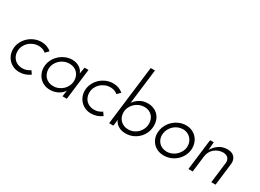

<svg xmlns="http://www.w3.org/2000/svg" viewBox="-31 -1452 2902 2145"><g transform="rotate(30 1420.5 -379.0)"><path d="M323 -79 352 -38Q322 -16 287 -4Q252 8 214 8Q173 8 139 -6.5Q105 -21 80 -46.5Q55 -72 41 -106Q27 -140 27 -179Q27 -226 46.5 -268Q66 -310 99 -341.5Q132 -373 175 -391Q218 -409 265 -409Q303 -409 335.5 -397Q368 -385 393 -363Q383 -352 373 -342.5Q363 -333 353 -322Q315 -355 259 -355Q223 -355 190.5 -341.5Q158 -328 134 -305Q110 -282 96 -251Q82 -220 82 -184Q82 -155 92 -129.5Q102 -104 120.5 -85.5Q139 -67 164.5 -56.5Q190 -46 221 -46Q250 -46 275.5 -54.5Q301 -63 323 -79Z M426 -177Q426 -224 445.5 -266.5Q465 -309 498 -340.5Q531 -372 573.5 -390.5Q616 -409 662 -409Q692 -409 717 -401Q742 -393 761 -379.5Q780 -366 792 -349.5Q804 -333 809 -317L823 -400H874L825 0H770L775 -41Q777 -52 778 -62Q779 -72 781 -81Q772 -64 756 -48.5Q740 -33 718 -20Q696 -7 669 0.5Q642 8 611 8Q569 8 535 -6.5Q501 -21 477 -46Q453 -71 439.5 -105Q426 -139 426 -177ZM481 -185Q481 -155 491 -130Q501 -105 519.5 -86Q538 -67 563.5 -56.5Q589 -46 620 -46Q656 -46 688 -59.5Q720 -73 744 -96Q768 -119 782 -150.5Q796 -182 796 -217Q796 -246 786 -271.5Q776 -297 758 -315.5Q740 -334 714.5 -344.5Q689 -355 658 -355Q622 -355 590 -342Q558 -329 534 -306Q510 -283 495.5 -252Q481 -221 481 -185Z M1249 -79 1278 -38Q1248 -16 1213 -4Q1178 8 1140 8Q1099 8 1065 -6.5Q1031 -21 1006 -46.5Q981 -72 967 -106Q953 -140 953 -179Q953 -226 972.5 -268Q992 -310 1025 -341.5Q1058 -373 1101 -391Q1144 -409 1191 -409Q1229 -409 1261.5 -397Q1294 -385 1319 -363Q1309 -352 1299 -342.5Q1289 -333 1279 -322Q1241 -355 1185 -355Q1149 -355 1116.5 -341.5Q1084 -328 1060 -305Q1036 -282 1022 -251Q1008 -220 1008 -184Q1008 -155 1018 -129.5Q1028 -104 1046.5 -85.5Q1065 -67 1090.5 -56.5Q1116 -46 1147 -46Q1176 -46 1201.5 -54.5Q1227 -63 1249 -79Z M1819 -225Q1819 -176 1800.5 -133.5Q1782 -91 1750 -59.5Q1718 -28 1675.5 -10Q1633 8 1584 8Q1528 8 1488 -18Q1448 -44 1435 -82Q1433 -72 1433 -62.5Q1433 -53 1431 -42L1426 0H1371L1465 -766H1520L1465 -316Q1488 -353 1533.5 -381Q1579 -409 1637 -409Q1678 -409 1711.5 -395.5Q1745 -382 1769 -358Q1793 -334 1806 -300Q1819 -266 1819 -225ZM1760 -218Q1760 -247 1750.5 -272Q1741 -297 1723.5 -315.5Q1706 -334 1681 -344.5Q1656 -355 1626 -355Q1590 -355 1558 -342Q1526 -329 1502 -306Q1478 -283 1463.5 -252Q1449 -221 1449 -185Q1449 -155 1459 -130Q1469 -105 1487.5 -86Q1506 -67 1531.5 -56.5Q1557 -46 1588 -46Q1624 -46 1655.5 -59.5Q1687 -73 1710 -96.5Q1733 -120 1746.5 -151Q1760 -182 1760 -218Z M1894 -200Q1899 -243 1920 -281.5Q1941 -320 1973 -348.5Q2005 -377 2045.5 -393.5Q2086 -410 2130 -410Q2171 -410 2205 -395.5Q2239 -381 2263.5 -355.5Q2288 -330 2301.5 -295.5Q2315 -261 2315 -222Q2315 -175 2296 -133Q2277 -91 2244.5 -59.5Q2212 -28 2169 -10Q2126 8 2078 8Q2034 8 1998 -7.5Q1962 -23 1937 -51Q1912 -79 1900 -117Q1888 -155 1894 -200ZM1949 -200Q1945 -168 1953.5 -140Q1962 -112 1980 -91Q1998 -70 2025 -58Q2052 -46 2084 -46Q2119 -46 2150.5 -59.5Q2182 -73 2206 -96Q2230 -119 2244.5 -150Q2259 -181 2259 -216Q2259 -245 2248.5 -270.5Q2238 -296 2220 -314.5Q2202 -333 2177 -344Q2152 -355 2122 -355Q2090 -355 2060 -343Q2030 -331 2007 -310Q1984 -289 1968.5 -260.5Q1953 -232 1949 -200Z M2443 -400H2490L2482 -297Q2511 -347 2557.5 -378Q2604 -409 2664 -409Q2723 -409 2753.5 -376Q2784 -343 2779 -289L2744 0H2689L2722 -270Q2725 -304 2705.5 -328Q2686 -352 2642 -354Q2610 -354 2581.5 -343.5Q2553 -333 2530.5 -314Q2508 -295 2493.5 -269Q2479 -243 2475 -212L2449 0H2394Z"/></g></svg>

Font: Josefin Sans
Style: Italic
Weight: 400
Italic angle: -7.5°
Designer: Santiago Orozco
Foundry: Typemade